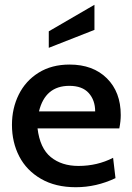

<svg xmlns="http://www.w3.org/2000/svg" viewBox="-20 -773 553 803"><path d="M30 -251Q30 -320 58.5 -377.5Q87 -435 141.5 -469Q196 -503 271 -503Q369 -503 427 -445.5Q485 -388 485 -292Q485 -266 479 -236H137Q147 -153 192.5 -116Q238 -79 308 -79Q387 -79 453 -113L463 -28Q383 10 297 10Q212 10 151.5 -25Q91 -60 60.5 -119Q30 -178 30 -251ZM378 -307Q378 -354 351 -384Q324 -414 270 -414Q169 -414 143 -307ZM184 -642 375 -753V-648L184 -573Z"/></svg>

Font: Cabin Medium
Style: Regular
Weight: 500
Designer: Pablo Impallari
Foundry: Pablo Impallari. http://www.impallari.com Igino Marini. http://www.ikern.com
Version: Version 2.001